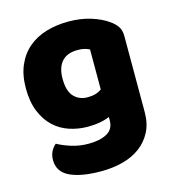

<svg xmlns="http://www.w3.org/2000/svg" viewBox="-103 -587 773 855"><g transform="rotate(-15 283.5 -160.0)"><path d="M289 -501Q346 -501 392.5 -486.5Q439 -472 471 -449Q491 -435 502.5 -418Q514 -401 514 -374V-24Q514 29 494 67.5Q474 106 439.5 131.5Q405 157 358.5 169Q312 181 259 181Q168 181 116 156.5Q64 132 64 77Q64 54 73.5 36.5Q83 19 95 10Q124 26 160.5 37Q197 48 236 48Q290 48 322 30Q354 12 354 -28V-44Q313 -26 254 -26Q209 -26 168.5 -39.5Q128 -53 97.5 -81.5Q67 -110 48.5 -155Q30 -200 30 -262Q30 -323 49.5 -368Q69 -413 103.5 -442.5Q138 -472 185.5 -486.5Q233 -501 289 -501ZM351 -356Q344 -360 330.5 -364Q317 -368 297 -368Q248 -368 223.5 -340.5Q199 -313 199 -262Q199 -204 223.5 -178.5Q248 -153 286 -153Q327 -153 351 -172Z"/></g></svg>

Font: Baloo Tammudu
Style: Regular
Weight: 400
Designer: Omkar Shende and Ek Type
Foundry: Ek Type
Version: Version 1.443;PS 1.000;hotconv 16.6.51;makeotf.lib2.5.65220;